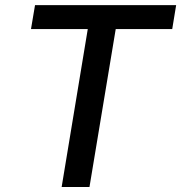

<svg xmlns="http://www.w3.org/2000/svg" viewBox="-20 -748 725 768"><path d="M104 -631.8 120.1 -727.5H684.6L668.9 -631.8H442.9L337.9 0H226.6L331.1 -631.8Z"/></svg>

Font: Inter Medium
Style: Italic
Weight: 500
Italic angle: -9.3988°
Designer: Rasmus Andersson
Foundry: rsms
Version: Version 4.001;git-66647c0bb